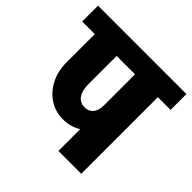

<svg xmlns="http://www.w3.org/2000/svg" viewBox="-194 -815 969 969"><g transform="rotate(45 290.5 -330.0)"><path d="M255 -129Q201 -129 158 -157Q115 -185 90 -234Q65 -283 65 -344H221Q221 -299 239 -274Q257 -249 289 -249ZM255 -129 289 -249Q319 -249 335.5 -269Q352 -289 352 -324H440Q440 -269 416 -224.5Q392 -180 350 -154.5Q308 -129 255 -129ZM65 -343V-620H221V-343ZM-25 -547V-660H406V-547ZM352 0V-645H515V0ZM262 -547V-660H606V-547Z"/></g></svg>

Font: Akshar Light
Style: Bold
Weight: 700
Version: Version 1.100